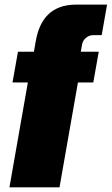

<svg xmlns="http://www.w3.org/2000/svg" viewBox="-20 -804 479 824"><path d="M20.5 0H235.4L314.5 -450.2H380.4L403.8 -582H326.7L332.5 -614.3C335 -630.4 352.5 -653.3 380.9 -653.3H416.5L439.5 -784.2H307.1C201.2 -784.2 150.4 -723.1 133.8 -628.9L125.5 -582H57.1L33.7 -450.2H99.6Z"/></svg>

Font: Decalotype Black Italic
Style: Regular
Weight: 900
Italic angle: -10°
Designer: Alfredo Marco Pradil
Foundry: Alfredo Marco Pradil
Version: Version 1.0